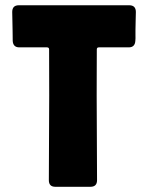

<svg xmlns="http://www.w3.org/2000/svg" viewBox="-20 -717 568 737"><path d="M26.9 -670.9Q26.9 -696.8 52.2 -696.8H476.1Q501.5 -696.8 501.5 -670.9Q501.5 -653.8 500.7 -636.5Q500 -619.1 500 -601.6Q499.5 -591.3 500 -580.8Q500.5 -570.3 499.5 -560.1Q498 -535.2 474.1 -535.2H359.4Q351.6 -535.2 351.6 -527.3Q351.6 -482.9 351.3 -438.5Q351.1 -394 351.1 -349.6Q351.1 -268.6 351.8 -187.5Q352.5 -106.4 352.5 -25.4Q352.5 0 327.1 0H192.4Q167.5 0 167.5 -25.4Q167.5 -106.4 168.2 -187.5Q168.9 -268.6 168.9 -349.6Q168.9 -394 168.7 -438.5Q168.5 -482.9 168.5 -527.3Q168.5 -535.2 160.2 -535.2H54.2Q30.3 -535.2 28.8 -560.1Q28.3 -570.3 28.6 -580.8Q28.8 -591.3 28.3 -601.6Q28.3 -619.1 27.6 -636.5Q26.9 -653.8 26.9 -670.9Z"/></svg>

Font: Belanosima SemiBold
Style: Regular
Weight: 600
Designer: The DocRepair Project, Santiago Orozco
Foundry: Google
Version: Version 2.000